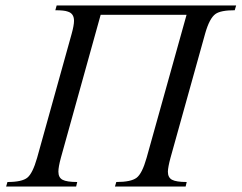

<svg xmlns="http://www.w3.org/2000/svg" viewBox="-20 -683 885 703"><path d="M400.9 0 405.8 -16.6Q459.5 -16.6 480 -32Q500.5 -47.4 516.6 -104.5L663.1 -628.9H348.6L203.1 -106Q193.8 -71.8 193.8 -54.7Q193.8 -32.7 209.2 -24.7Q224.6 -16.6 262.7 -16.6L258.8 0H2.4L7.3 -16.6Q60.5 -16.6 80.1 -32.5Q99.6 -48.3 115.7 -104.5L242.2 -558.6Q251 -590.3 251 -606.9Q251 -633.8 228 -640.6Q215.3 -645.5 182.6 -645.5L187.5 -663.1H844.7L839.4 -645.5Q788.1 -645.5 769 -631.8Q747.1 -616.2 731.4 -561L604.5 -106Q595.2 -71.8 594.7 -54.7Q594.7 -32.7 610.1 -24.7Q625.5 -16.6 663.6 -16.6L659.7 0Z"/></svg>

Font: Accordance
Style: Italic
Weight: 400
Italic angle: -11°
Version: Version 1.2 (build January 31, 2020) Miklal Software Solutio